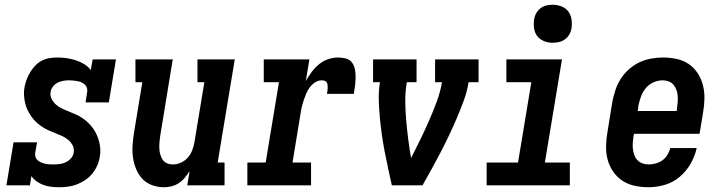

<svg xmlns="http://www.w3.org/2000/svg" viewBox="-20 -780 3040 808"><path d="M229 8Q212 8 195 6Q178 4 163 -1.5Q148 -7 134.5 -16.5Q121 -26 112 -39L106 0H7L37 -181H136L128 -136Q127 -127 129.5 -119Q132 -111 138.5 -105.5Q145 -100 153 -96.5Q161 -93 169.5 -91Q178 -89 187 -88.5Q196 -88 204 -88Q217 -88 230.5 -89.5Q244 -91 256.5 -97Q269 -103 278.5 -113.5Q288 -124 290 -137Q293 -154 285.5 -168.5Q278 -183 266 -192.5Q254 -202 239.5 -208.5Q225 -215 210.5 -220.5Q196 -226 182 -232.5Q168 -239 155 -248Q142 -257 131 -267.5Q120 -278 111 -291Q102 -304 95.5 -318Q89 -332 85.5 -347.5Q82 -363 81 -379.5Q80 -396 83 -412Q86 -429 92 -445Q98 -461 107 -476Q116 -491 128.5 -504Q141 -517 156.5 -525Q172 -533 189 -535.5Q206 -538 223 -538Q242 -538 262 -535Q282 -532 300 -526Q318 -520 334.5 -510Q351 -500 362 -485L370 -530H468L438 -349H340L347 -394Q348 -403 345.5 -411Q343 -419 336.5 -424.5Q330 -430 322.5 -433.5Q315 -437 306.5 -438.5Q298 -440 289 -441Q280 -442 271 -442Q259 -442 247 -440Q235 -438 223.5 -432.5Q212 -427 203.5 -416.5Q195 -406 193 -394Q190 -377 197.5 -363Q205 -349 216.5 -339Q228 -329 242.5 -322.5Q257 -316 271.5 -310Q286 -304 300 -298Q314 -292 327 -283Q340 -274 351 -263.5Q362 -253 371 -240.5Q380 -228 386.5 -214Q393 -200 397 -184.5Q401 -169 402 -153Q403 -137 400 -120Q397 -101 389 -83Q381 -65 368.5 -49.5Q356 -34 339 -22.5Q322 -11 303.5 -4Q285 3 266 5.5Q247 8 229 8Z M670 8Q644 8 619.5 -1Q595 -10 578.5 -28Q562 -46 552.5 -69.5Q543 -93 539.5 -118Q536 -143 538 -169.5Q540 -196 544 -222L579 -434H550V-530H707L654 -207Q652 -194 651 -180.5Q650 -167 650.5 -154.5Q651 -142 654.5 -130Q658 -118 664.5 -108Q671 -98 682.5 -93Q694 -88 707 -88Q725 -88 741.5 -95.5Q758 -103 770 -116.5Q782 -130 788.5 -146.5Q795 -163 798 -180L840 -434H811V-530H968L896 -96H925V0H768L778 -60Q769 -46 758 -32.5Q747 -19 732.5 -9.5Q718 0 702 4Q686 8 670 8Z M1021 0V-96H1098L1154 -434H1090V-530H1282L1267 -439Q1278 -459 1291.5 -477Q1305 -495 1322.5 -509.5Q1340 -524 1361 -531Q1382 -538 1403 -538Q1420 -538 1436.5 -533.5Q1453 -529 1462 -516Q1471 -503 1474 -486.5Q1477 -470 1476.5 -453Q1476 -436 1474 -419Q1472 -402 1469 -385H1356Q1357 -391 1358 -397Q1359 -403 1359 -409.5Q1359 -416 1358.5 -422Q1358 -428 1355 -433Q1352 -438 1346 -440Q1340 -442 1334 -442Q1319 -442 1306 -433.5Q1293 -425 1284 -413Q1275 -401 1269 -387Q1263 -373 1258.5 -359.5Q1254 -346 1250.5 -332Q1247 -318 1245 -303L1211 -96H1289V0Z M1629 0Q1621 -35 1613.5 -70.5Q1606 -106 1599 -141.5Q1592 -177 1587 -213Q1582 -249 1578.5 -285.5Q1575 -322 1574 -359.5Q1573 -397 1579 -434H1550V-530H1733V-434H1692Q1685 -393 1685.5 -352.5Q1686 -312 1689.5 -272.5Q1693 -233 1698 -193.5Q1703 -154 1710 -115Q1730 -154 1749 -193Q1768 -232 1785.5 -272Q1803 -312 1818 -352.5Q1833 -393 1840 -434H1811V-530H1994V-434H1952Q1946 -396 1932.5 -359Q1919 -322 1903.5 -285.5Q1888 -249 1871 -213Q1854 -177 1835.5 -141.5Q1817 -106 1797.5 -70.5Q1778 -35 1758 0Z M2028 0V-96H2160L2216 -434H2111V-530H2345L2273 -96H2378V0ZM2306 -600Q2287 -600 2269.5 -607Q2252 -614 2241 -628Q2230 -642 2227.5 -661Q2225 -680 2228 -699Q2230 -713 2237 -725Q2244 -737 2255 -745.5Q2266 -754 2279.5 -757Q2293 -760 2306 -760Q2325 -760 2343 -753Q2361 -746 2371.5 -732Q2382 -718 2385 -699Q2388 -680 2385 -661Q2383 -647 2376 -635Q2369 -623 2357.5 -614.5Q2346 -606 2332.5 -603Q2319 -600 2306 -600Z M2709 8Q2680 8 2651.5 2Q2623 -4 2600 -19Q2577 -34 2561 -57Q2545 -80 2537.5 -107Q2530 -134 2530.5 -163.5Q2531 -193 2536 -222L2557 -352Q2562 -377 2570 -401.5Q2578 -426 2592.5 -448.5Q2607 -471 2627.5 -489Q2648 -507 2671.5 -518Q2695 -529 2720.5 -533.5Q2746 -538 2770 -538Q2799 -538 2827.5 -532Q2856 -526 2878.5 -510.5Q2901 -495 2916 -472Q2931 -449 2938 -422Q2945 -395 2944.5 -366Q2944 -337 2939 -308L2924 -217H2648L2646 -207Q2644 -193 2643 -179.5Q2642 -166 2643.5 -153Q2645 -140 2649.5 -127.5Q2654 -115 2662.5 -106Q2671 -97 2683.5 -92.5Q2696 -88 2709 -88Q2724 -88 2739 -92Q2754 -96 2767 -105Q2780 -114 2788.5 -128Q2797 -142 2801 -157H2912Q2904 -122 2886 -90.5Q2868 -59 2840 -35.5Q2812 -12 2777.5 -2Q2743 8 2709 8ZM2664 -313H2828L2829 -323Q2831 -337 2832 -350.5Q2833 -364 2832 -377Q2831 -390 2826.5 -402Q2822 -414 2814 -423.5Q2806 -433 2794 -437.5Q2782 -442 2768 -442Q2749 -442 2730 -433.5Q2711 -425 2698 -409.5Q2685 -394 2678 -375Q2671 -356 2667 -337Z"/></svg>

Font: Iosevka Curly Slab Oblique
Style: Bold
Weight: 700
Italic angle: -9°
Monospace: yes
Designer: Belleve Invis
Foundry: Belleve Invis
Version: Version 11.1.0; ttfautohint (v1.8.3)